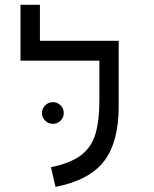

<svg xmlns="http://www.w3.org/2000/svg" viewBox="-20 -752 626 782"><path d="M463.4 -585.9V-318.4Q463.4 -173.8 404.1 -95.9Q344.7 -18.1 206.1 9.3L187.5 -70.8Q268.6 -87.9 311 -120.6Q353.5 -153.3 369.1 -207.5Q384.8 -261.7 384.8 -343.3V-504.9H63.5V-732.4H142.6V-585.9ZM195.3 -247.6Q177.2 -247.6 164.1 -260.5Q150.9 -273.4 150.9 -291.5Q150.9 -310.1 164.1 -323Q177.2 -335.9 195.3 -335.9Q213.9 -335.9 226.8 -323Q239.7 -310.1 239.7 -291.5Q239.7 -273.4 226.8 -260.5Q213.9 -247.6 195.3 -247.6Z"/></svg>

Font: CaskaydiaMono NF SemiLight
Style: Regular
Weight: 350
Designer: Aaron Bell
Foundry: Saja Typeworks
Version: Version 2111.001; ttfautohint (v1.8.4);Nerd Fonts 3.1.1